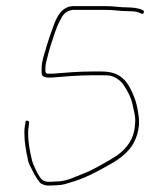

<svg xmlns="http://www.w3.org/2000/svg" viewBox="-20 -626 535 611"><path d="M317 -606.5H210.2C175.6 -603.5 159.6 -572.1 148.1 -537.6L138.1 -509.6C133.4 -494.3 128.3 -481.6 125.3 -468.4C125.3 -468.2 125.2 -467.9 125.1 -467.6C119.8 -451.5 112.5 -428.4 112.5 -410V-394C112.5 -382.7 120.7 -378.9 139.1 -379.1C142.1 -379.1 145.2 -379.2 148.4 -379.5C187.9 -382.8 230.2 -386.5 274 -386.5H303C311.9 -386.5 320.4 -386.2 328.6 -385.5C328.8 -385.5 329.2 -385.4 329.5 -385.4C346.2 -382 360.2 -371.8 369.6 -360.9C369.8 -360.8 370 -360.5 370.1 -360.3C383.6 -341 398.6 -314.9 403.4 -286.4C406.9 -268.8 412.7 -252.4 409.4 -228C406.7 -207.3 409.5 -228.7 409.5 -228.5C406.3 -181 382.4 -154.1 353.6 -132C353.5 -132 353.3 -131.8 353.2 -131.8C333.8 -118.8 268.9 -80.9 243.4 -72.9C218 -63.4 193.4 -48.5 158.6 -48.5C149.8 -47.8 141.9 -47.5 135 -47.5C128.2 -47.5 124.4 -48.2 116.1 -52.6C103.8 -59.2 83.5 -106.3 81.6 -116.7C77.9 -137.2 81.7 -116.1 81.7 -116.3C75.3 -144.2 69.5 -170 69.5 -204C69.5 -211.7 70 -217.6 71.6 -225.2L72.5 -235.7C72.5 -235.9 72.6 -236.2 72.6 -236.5C73 -238.4 71.7 -240.9 67.1 -241.8C62.4 -242.7 61.5 -241.3 61.5 -239C61.5 -238.7 61.5 -238.1 61.4 -237.7L59.4 -226.7C58.1 -219.8 57.5 -212.3 57.5 -204C57.5 -188.6 58.8 -172.9 60.9 -160.2L64.3 -139.5C66.2 -131.9 67.8 -124.4 69.3 -114.5C74.1 -97.5 101.1 -46.5 111.1 -41.8C111.3 -41.7 111.6 -41.6 111.8 -41.5C118.7 -37.5 125.9 -35.5 134 -35.5C141.8 -35.5 150.3 -35.8 159.5 -36.5C159.6 -36.5 159.8 -36.5 160 -36.5C168.6 -36.5 177.7 -37.7 187 -40.2C234.3 -53.7 257.9 -63.4 304.4 -88.6C347.6 -112.4 367.2 -123.2 392.4 -151.9C412.1 -174.4 428.2 -219 420.6 -259.6C420.6 -259.7 420.6 -259.9 420.6 -260C417.7 -281.8 414.1 -299.4 407 -317.2C387.9 -365.1 366.6 -398.5 303 -398.5H274C230.5 -398.5 187.5 -394.8 147.6 -391.5C147.5 -391.5 147.2 -391.5 147 -391.5H132C128.8 -391.5 124.5 -394.5 124.5 -399V-410C124.5 -414.8 125.3 -420.5 126.6 -427.5C126.7 -427.6 126.7 -427.8 126.8 -428C132.1 -447.4 135.5 -464.2 141.9 -483.4C149.5 -506.3 158 -536.4 170.3 -559.4C177.2 -574.5 187.1 -591.2 209.9 -594.4C210.2 -594.5 210.7 -594.5 211 -594.5H317C342.9 -594.5 362.5 -590.5 386 -590.5C393 -590.5 400 -590.2 407.8 -589.5C429.9 -586.7 432.8 -576.4 437.3 -585.4C439.5 -589.7 439 -591.5 431.6 -595.1C420.4 -600.4 398.5 -602.5 386 -602.5C361.1 -602.5 341.5 -606.5 317 -606.5Z"/></svg>

Font: Take Off
Style: Hairball
Weight: 400
Foundry: Cannot Into Space Fonts
Version: Version 0.89